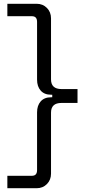

<svg xmlns="http://www.w3.org/2000/svg" viewBox="-20 -764 470 1018"><path d="M174 234H19V168H149.5Q176.5 168 176.5 138V-168.2Q176.5 -204.5 195.8 -226.4Q215 -248.2 250.8 -248.2H257V-261.8H250.8Q215 -261.8 195.8 -283.6Q176.5 -305.5 176.5 -341.8V-648Q176.5 -678 149.5 -678H19V-744H174Q207 -744 228.8 -721.9Q250.5 -699.8 250.5 -666.8V-343.2Q250.5 -291.8 306 -291.8H391V-218.2H306Q250.5 -218.2 250.5 -166.8V156.8Q250.5 189.8 228.8 211.9Q207 234 174 234Z"/></svg>

Font: Space Grotesk Variable Light
Style: Regular
Weight: 300
Designer: Florian Karsten
Foundry: Florian Karsten
Version: Version 2.000